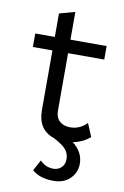

<svg xmlns="http://www.w3.org/2000/svg" viewBox="-94 -697 627 967"><g transform="rotate(10 219.5 -213.5)"><path d="M312 6Q366 48 366 108Q366 152 334.5 183.5Q303 215 250 215Q179 215 140 180L170 125Q198 155 239 155Q263 155 279.5 139Q296 123 296 97Q296 68 279 47.5Q262 27 214 2Q132 -25 131 -124V-431H31V-500H131V-620L211 -642V-500H396V-431H211V-138Q211 -102 231.5 -83.5Q252 -65 286 -65Q334 -65 371 -102L399 -35Q362 -3 312 6Z"/></g></svg>

Font: Work Sans
Style: Regular
Weight: 400
Designer: Wei Huang
Foundry: Wei Huang
Version: Version 1.032;PS 001.032;hotconv 1.0.70;makeotf.lib2.5.58329